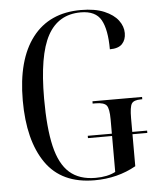

<svg xmlns="http://www.w3.org/2000/svg" viewBox="-53 -769 681 825"><g transform="rotate(-5 288.0 -357.0)"><path d="M322 10Q180 10 112 -88Q44 -186 44 -358Q44 -534 117 -629Q190 -724 326 -724Q387 -724 427 -707Q467 -690 486.5 -664Q506 -638 506 -609Q506 -580 489.5 -562.5Q473 -545 436 -545Q436 -630 412.5 -672Q389 -714 325 -714Q228 -714 182 -629.5Q136 -545 136 -358Q136 -232 154.5 -153Q173 -74 215 -37Q257 0 327 0Q379 0 413 -18V-173H309V-183H413V-245Q413 -291 402 -305Q391 -319 355 -319H342V-329H556V-319H550Q519 -319 510 -304.5Q501 -290 501 -242V-183H565V-173H501V-35Q421 10 322 10Z"/></g></svg>

Font: Noto Serif Display ExtraCondensed
Style: Regular
Weight: 400
Width: 2
Designer: Monotype Design Team
Foundry: Monotype Imaging Inc.
Version: Version 2.009